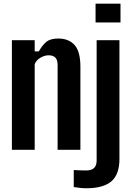

<svg xmlns="http://www.w3.org/2000/svg" viewBox="-20 -820 719 1051"><path d="M45.1 0V-600H169.9V-538.5H192.5Q211.4 -572.4 233.5 -590.8Q255.7 -609.1 298.6 -609.1Q356.4 -609.1 388.2 -573.6Q419.9 -538.1 420.1 -455.2V0H295.3V-465.6Q295.1 -492.5 282.9 -504.9Q270.7 -517.3 246.1 -517.3Q224.3 -517.3 201.8 -504.3Q179.2 -491.3 169.9 -468.9V0ZM503.1 -696.9V-800H639.6V-696.9ZM452.8 210.5Q437 210.5 418.5 208.6Q400 206.7 383.7 203.9V110.8Q396.7 111.6 417.3 112.4Q438 113.1 452.4 113.1Q480 113.1 494.5 99.8Q509 86.5 509 59.3V-600H633.8V49.6Q633.8 135.4 589.3 173Q544.9 210.5 452.8 210.5Z"/></svg>

Font: Big Shoulders Display SC Thin
Style: Regular
Weight: 100
Designer: Patric King
Foundry: XO Type Co
Version: Version 2.002